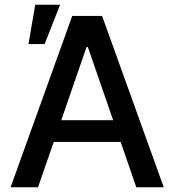

<svg xmlns="http://www.w3.org/2000/svg" viewBox="-20 -795 740 815"><path d="M286.6 -727.3H413.4L675.1 0H558.6L492.2 -192.5H208.1L141.3 0H24.9ZM240.1 -284.8H460.2L353 -595.2H347.3ZM129.6 -774.9H235.1L169.4 -608H100.9Z"/></svg>

Font: Inter P Medium
Style: Regular
Weight: 500
Designer: Rasmus Andersson
Foundry: rsms
Version: Version 3.018;git-588b23468